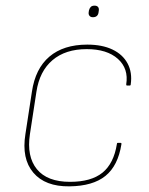

<svg xmlns="http://www.w3.org/2000/svg" viewBox="-20 -648 528 680"><path d="M226 12Q140 13 98 -36.5Q56 -86 70 -173L93 -323Q105 -405 155 -447.5Q205 -490 289 -490Q342 -490 378.5 -472.5Q415 -455 432 -423Q449 -391 443 -349Q443 -345 439 -345H430Q427 -345 427 -349Q436 -405 397.5 -439.5Q359 -474 287 -474Q212 -474 166 -435Q120 -396 109 -323L86 -173Q74 -94 110.5 -49Q147 -4 228 -4Q303 -4 343 -36.5Q383 -69 394 -138Q394 -142 397 -142H407Q411 -142 410 -137Q398 -61 353.5 -25Q309 11 226 12ZM309 -587Q301 -587 297 -592Q293 -597 294 -604L295 -611Q297 -619 301.5 -623.5Q306 -628 315 -628Q323 -628 327 -623.5Q331 -619 330 -611L329 -604Q328 -596 323 -591.5Q318 -587 309 -587Z"/></svg>

Font: Sofia Sans Hairline
Style: Italic
Weight: 1
Italic angle: -9°
Designer: Botio Nikoltchev, Ani Petrova
Foundry: lettersoup
Version: Version 4.102